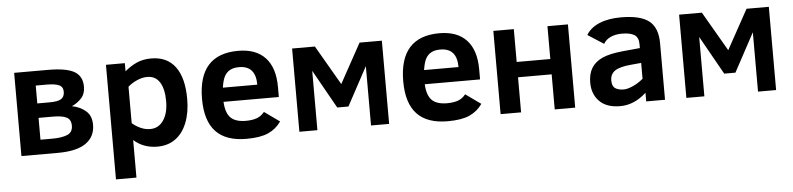

<svg xmlns="http://www.w3.org/2000/svg" viewBox="-44 -755 4860 1177"><g transform="rotate(-5 2386.0 -167.0)"><path d="M518.1 -152.8Q518.1 -80.1 461.4 -40Q404.8 0 288.1 0H64V-512.2H272Q383.8 -512.2 433.3 -484.1Q482.9 -456.1 482.9 -390.1Q482.9 -346.2 457.5 -319.1Q432.1 -292 398.9 -277.8Q451.2 -267.1 484.6 -237.5Q518.1 -208 518.1 -152.8ZM356.9 -370.1Q356.9 -400.9 332 -411.9Q307.1 -422.9 257.8 -422.9H189V-313H263.2Q315.9 -313 336.4 -326.4Q356.9 -339.8 356.9 -370.1ZM388.2 -159.2Q388.2 -196.8 361.1 -210.4Q334 -224.1 277.8 -224.1H189V-89.8H262.2Q318.8 -89.8 353.5 -103.5Q388.2 -117.2 388.2 -159.2Z M1106.9 -259.8Q1106.9 -177.2 1082 -114.3Q1057.1 -51.3 1010.7 -18.1Q964.4 15.1 899.9 15.1Q814.9 15.1 754.9 -38.1V192.9H628.9V-512.2H745.1V-461.9Q780.3 -492.2 819.1 -509.5Q857.9 -526.9 908.2 -526.9Q1005.4 -526.9 1056.2 -458.5Q1106.9 -390.1 1106.9 -259.8ZM977.1 -257.8Q977.1 -332.5 951.2 -374.3Q925.3 -416 874 -416Q843.3 -416 810.8 -401.6Q778.3 -387.2 754.9 -366.2V-142.1Q774.9 -124 804.4 -110.1Q834 -96.2 865.2 -96.2Q917 -96.2 947 -140.4Q977.1 -184.6 977.1 -257.8Z M1327.1 -223.1Q1330.6 -154.8 1360.4 -125Q1390.1 -95.2 1454.1 -95.2Q1491.2 -95.2 1519.3 -104.5Q1547.4 -113.8 1568.4 -140.1L1662.1 -73.2Q1631.3 -28.8 1582.3 -6.8Q1533.2 15.1 1448.2 15.1Q1321.8 15.1 1259.5 -51.3Q1197.3 -117.7 1197.3 -252Q1197.3 -526.9 1443.4 -526.9Q1552.7 -526.9 1610.1 -465.1Q1667.5 -403.3 1667.5 -285.2V-223.1ZM1542.5 -310.1Q1542.5 -426.8 1440.4 -426.8Q1406.7 -426.8 1385.3 -415.3Q1363.8 -403.8 1350.8 -381.1Q1337.9 -358.4 1330.6 -310.1Z M2326.7 0H2215.3V-365.2L2087.4 -127.9H2018.6L1885.3 -365.2V0H1774.4V-512.2H1914.6L2055.7 -269L2189.5 -512.2H2326.7Z M2565.4 -223.1Q2568.8 -154.8 2598.6 -125Q2628.4 -95.2 2692.4 -95.2Q2729.5 -95.2 2757.6 -104.5Q2785.6 -113.8 2806.6 -140.1L2900.4 -73.2Q2869.6 -28.8 2820.6 -6.8Q2771.5 15.1 2686.5 15.1Q2560.1 15.1 2497.8 -51.3Q2435.5 -117.7 2435.5 -252Q2435.5 -526.9 2681.6 -526.9Q2791 -526.9 2848.4 -465.1Q2905.8 -403.3 2905.8 -285.2V-223.1ZM2780.8 -310.1Q2780.8 -426.8 2678.7 -426.8Q2645 -426.8 2623.5 -415.3Q2602.1 -403.8 2589.1 -381.1Q2576.2 -358.4 2568.8 -310.1Z M3471.7 0H3345.7V-215.8H3138.7V0H3012.7V-512.2H3138.7V-310.1H3345.7V-512.2H3471.7Z M3908.7 0V-53.2Q3834 15.1 3748.5 15.1Q3663.6 15.1 3620.1 -29.5Q3576.7 -74.2 3576.7 -144Q3576.7 -198.7 3598.9 -234.4Q3621.1 -270 3664.8 -290.3Q3708.5 -310.5 3790.5 -318.8L3898.4 -329.1V-352.1Q3898.4 -395 3872.6 -410.9Q3846.7 -426.8 3796.9 -426.8Q3755.9 -426.8 3726.3 -413.1Q3696.8 -399.4 3682.6 -374L3584.5 -437Q3610.4 -480.5 3665.5 -503.7Q3720.7 -526.9 3798.8 -526.9Q3918.5 -526.9 3971.4 -485.1Q4024.4 -443.4 4024.4 -348.1V0ZM3898.4 -237.8 3834.5 -231.9Q3766.6 -226.1 3736.6 -206.1Q3706.5 -186 3706.5 -146Q3706.5 -110.8 3726.1 -97.9Q3745.6 -85 3777.8 -85Q3800.8 -85 3833.7 -99.4Q3866.7 -113.8 3898.4 -140.1Z M4708 0H4596.7V-365.2L4468.8 -127.9H4399.9L4266.6 -365.2V0H4155.8V-512.2H4295.9L4437 -269L4570.8 -512.2H4708Z"/></g></svg>

Font: Clear Sans
Style: Bold
Weight: 700
Foundry: Intel Corporation
Version: Version 1.00